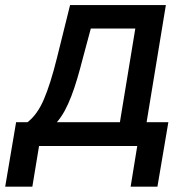

<svg xmlns="http://www.w3.org/2000/svg" viewBox="-73 -565 734 743"><path d="M-52.9 157.3 -10.7 -92H33.4Q52.9 -107.2 68.7 -129.4Q84.5 -151.6 96.9 -180.8Q109.4 -209.9 122 -249.6Q134.6 -289.4 147.7 -342L198.2 -545.5H568.9L494.3 -92H578.5L536.2 157.3H432.5L458.1 0H78.1L52.2 157.3ZM147 -92H391L450.6 -454.5H278.4L248.2 -342Q237.2 -299 226.2 -261.7Q215.2 -224.4 203.1 -193Q191.1 -161.6 177.4 -136.4Q163.7 -111.2 147 -92Z"/></svg>

Font: Inter P Medium
Style: Italic
Weight: 500
Italic angle: 9.39999°
Designer: Rasmus Andersson
Foundry: rsms
Version: Version 3.018;git-588b23468